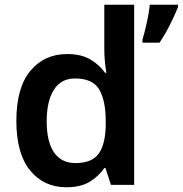

<svg xmlns="http://www.w3.org/2000/svg" viewBox="-20 -780 771 810"><path d="M260 10Q165 10 107 -61Q49 -132 49 -270Q49 -410 108 -481Q167 -552 263 -552Q323 -552 361.5 -529Q400 -506 423 -473H429Q426 -487 423 -516Q420 -545 420 -570V-760H546V0H448L425 -71H420Q397 -37 359 -13.5Q321 10 260 10ZM298 -92Q368 -92 396.5 -132Q425 -172 426 -253V-269Q426 -356 398.5 -402.5Q371 -449 296 -449Q238 -449 207.5 -401.5Q177 -354 177 -268Q177 -182 208 -137Q239 -92 298 -92ZM731 -750Q719 -720 698.5 -678.5Q678 -637 653 -600H581V-613Q590 -642 599.5 -685Q609 -728 612 -760H731Z"/></svg>

Font: Noto Sans Sinhala UI SemiBold
Style: Regular
Weight: 600
Designer: Jelle Bosma - Monotype Design Team
Foundry: Monotype Imaging Inc.
Version: Version 2.006; ttfautohint (v1.8.4.7-5d5b)